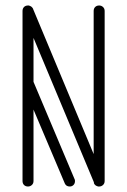

<svg xmlns="http://www.w3.org/2000/svg" viewBox="-20 -679 463 699"><path d="M251 -28Q253 -25 253 -20Q253 -11 247.5 -5.5Q242 0 234 0Q221 0 216 -11L102 -280V-20Q102 -11 96 -5.5Q90 0 82 0Q73 0 67.5 -5.5Q62 -11 62 -20V-639Q62 -648 67.5 -653.5Q73 -659 82 -659Q83 -659 84 -659Q86 -659 88 -658Q88 -658 88 -658Q94 -656 97.5 -651.5Q101 -647 101 -645L321 -118V-639Q321 -648 326.5 -653.5Q332 -659 341 -659Q349 -659 355 -653.5Q361 -648 361 -639V-20Q361 -11 355 -5.5Q349 0 341 0Q340 0 339 0Q336 0 335 -1Q334 -1 334 -1Q328 -3 324.5 -7.5Q321 -12 322 -15L102 -541V-381Z"/></svg>

Font: Libertine Sup Light
Style: Regular
Weight: 300
Designer: Bastien Sozeau
Foundry: NBR — Bastien Sozeau
Version: Version 2.003; ttfautohint (v1.8.4.7-5d5b);gftools[0.9.33]